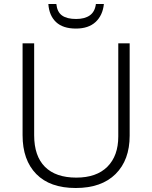

<svg xmlns="http://www.w3.org/2000/svg" viewBox="-20 -931 762 961"><path d="M629 -252Q629 -130 558.5 -60Q488 10 359 10Q230 10 161.5 -60Q93 -130 93 -254V-714H151V-254Q151 -150 205 -96Q259 -42 362 -42Q463 -42 517.5 -96.5Q572 -151 572 -248V-714H629ZM500 -911Q494 -854 458.5 -821Q423 -788 360 -788Q295 -788 260.5 -820.5Q226 -853 222 -911H262Q266 -871 290.5 -853.5Q315 -836 361 -836Q404 -836 429.5 -854Q455 -872 460 -911Z"/></svg>

Font: Noto Sans Gurmukhi UI Light
Style: Regular
Weight: 300
Designer: Jelle Bosma - Monotype Design Team
Foundry: Monotype Imaging Inc.
Version: Version 2.004; ttfautohint (v1.8.4.7-5d5b)